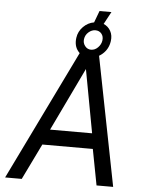

<svg xmlns="http://www.w3.org/2000/svg" viewBox="-62 -1005 805 1054"><g transform="rotate(5 340.5 -477.5)"><path d="M6.4 0 358.3 -723H459.5L601.8 0H510.2L472.4 -197.8H194.2L98 0ZM229.4 -283H461L396.5 -631.5ZM508.8 -955.2 471.8 -886.5Q497.1 -876.1 510.5 -851.8Q523.9 -827.4 519.2 -795.5Q513 -752.1 481.3 -724.3Q449.6 -696.4 409 -696.4Q369 -696.4 346 -725Q323 -753.6 329 -797.5Q333.7 -833.1 359.5 -859.1Q385.3 -885 418.9 -890.5L443.1 -955.2ZM472.7 -794.1Q476.3 -817.6 463.8 -832.8Q451.3 -848 430 -848Q410.1 -848 392.5 -832.8Q374.9 -817.6 371.6 -794.1Q368.6 -773 381.6 -756.3Q394.6 -739.6 414.9 -739.6Q436 -739.6 452.7 -756.3Q469.3 -773 472.7 -794.1Z"/></g></svg>

Font: Public Sans Thin
Style: Italic
Weight: 100
Italic angle: -8°
Designer: The Public Sans project authors (U.S. Web Design System). Libre Franklin designed by Pablo Impallari and Rodrigo Fuenzal
Version: Version 2.000